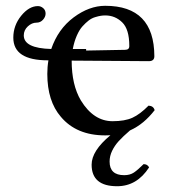

<svg xmlns="http://www.w3.org/2000/svg" viewBox="-20 -457 581 662"><path d="M494.1 120.1Q452.1 185.1 383.8 185.1Q295.9 185.1 295.9 110.8Q295.9 63 360.8 9.3Q352.1 9.8 342.8 9.8Q243.7 9.8 189.9 -54.2Q143.1 -108.4 143.1 -202.1Q143.1 -226.6 147 -249H145Q25.9 -249 25.9 -327.1Q25.9 -369.1 53 -402.6Q80.1 -436 110.8 -436Q120.6 -436 128.9 -429Q137.2 -421.9 137.2 -410.2Q137.2 -398.9 128.2 -388.9Q119.1 -378.9 106 -378.9Q89.8 -378.9 75.9 -366Q62 -353 62 -335Q62 -290.5 156.7 -288.1Q180.2 -356.9 233.9 -397Q287.6 -437 342.8 -437Q511.7 -437 512.2 -263.2Q512.2 -246.1 493.2 -246.1L227.1 -248Q227.1 -164.1 258.8 -110.8Q302.7 -39.1 368.2 -39.1Q410.2 -39.1 436.5 -51Q462.9 -63 492.2 -92.8Q509.3 -91.8 513.2 -77.1Q495.1 -53.7 474.1 -36.1Q453.1 -18.6 428.2 -7.3Q403.8 13.7 389.4 29.5Q375 45.4 366.5 63.2Q357.9 81.1 357.9 100.1Q357.9 147 408.2 147Q428.2 147 441.7 137.9Q455.1 128.9 475.1 108.9Q488.3 108.9 494.1 120.1ZM231 -288.1H276.9V-282.7L411.1 -285.2Q426.3 -285.2 425.8 -298.8Q425.8 -356 401.4 -379.9Q377 -403.8 342.8 -403.8Q335.4 -403.8 327.6 -402.6Q319.8 -401.4 308.1 -397.9Q296.4 -394.5 285.6 -386.2Q274.9 -377.9 264.2 -366Q253.4 -354 244.6 -333.7Q235.8 -313.5 231 -288.1Z"/></svg>

Font: Linux Libertine Capitals
Style: Small Caps
Weight: 400
Designer: Philipp H. Poll
Foundry: Philipp H. Poll
Version: Version 5.1.3